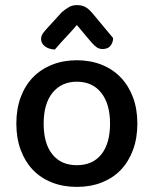

<svg xmlns="http://www.w3.org/2000/svg" viewBox="-20 -718 602 752"><path d="M518 -234Q518 -177 501 -131Q484 -85 453.5 -53Q423 -21 379 -3.5Q335 14 281 14Q227 14 183 -3.5Q139 -21 108.5 -53Q78 -85 61 -131Q44 -177 44 -234Q44 -291 61 -337Q78 -383 109 -415Q140 -447 184 -464.5Q228 -482 281 -482Q334 -482 378 -464.5Q422 -447 453 -414.5Q484 -382 501 -336.5Q518 -291 518 -234ZM281 -398Q221 -398 186 -355Q151 -312 151 -234Q151 -156 185 -113.5Q219 -71 281 -71Q343 -71 377 -113.5Q411 -156 411 -234Q411 -311 376.5 -354.5Q342 -398 281 -398ZM281 -620Q257 -592 236 -570Q215 -548 195 -524Q171 -525 156 -536.5Q141 -548 141 -565Q141 -578 148.5 -588Q156 -598 169 -612L222 -670Q237 -683 250.5 -690.5Q264 -698 281 -698Q300 -698 313.5 -691Q327 -684 343 -665L423 -569Q423 -552 413 -539Q403 -526 382 -526Q368 -526 358.5 -533Q349 -540 339 -551Z"/></svg>

Font: Baloo Thambi 2 Medium
Style: Regular
Weight: 500
Designer: Aadarsh Rajan and Ek Type
Foundry: Ek Type
Version: Version 1.640;hotconv 1.0.111;makeotfexe 2.5.65597; ttfautoh